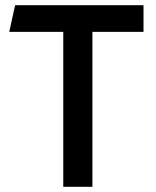

<svg xmlns="http://www.w3.org/2000/svg" viewBox="-20 -720 600 740"><path d="M223.8 0V-597.2H15.7L38.2 -700H533.1V-597.2H336.2V0Z"/></svg>

Font: Geologica-Sharp
Style: Regular
Weight: 100
Designer: Sindre Bremnes, Frode Helland
Foundry: Monokrom Skriftforlag AS
Version: Version 1.010;gftools[0.9.28]